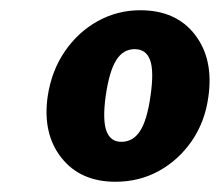

<svg xmlns="http://www.w3.org/2000/svg" viewBox="-20 -753 429 375"><path d="M205.5 -398Q137 -398 100 -444.8Q63 -491.5 73 -564Q80.5 -614.5 106.5 -652.5Q132.5 -690.5 171 -711.8Q209.5 -733 254 -733Q324 -733 360.8 -685.2Q397.5 -637.5 387 -564Q380.5 -515.5 354.8 -478Q329 -440.5 290.5 -419.2Q252 -398 205.5 -398ZM217 -476Q240 -476 253.8 -497.5Q267.5 -519 274 -566Q281 -614 273.2 -635.5Q265.5 -657 243 -657Q220.5 -657 207 -635.5Q193.5 -614 186.5 -566Q180 -519 187.8 -497.5Q195.5 -476 217 -476Z"/></svg>

Font: Public Sans Thin Black
Style: Italic
Weight: 900
Italic angle: -8°
Version: Version 2.001